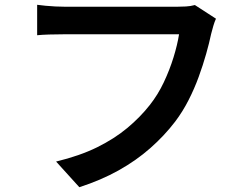

<svg xmlns="http://www.w3.org/2000/svg" viewBox="-20 -743 1040 801"><path d="M881 -665Q875 -652 870 -635Q865 -618 861 -602Q853 -564 840 -518Q827 -472 809 -422.5Q791 -373 766.5 -325Q742 -277 711 -236Q666 -177 607 -125Q548 -73 474.5 -32Q401 9 311 38L214 -69Q313 -93 385 -128.5Q457 -164 511 -209Q565 -254 605 -305Q639 -348 663.5 -400Q688 -452 704 -504Q720 -556 727 -600Q712 -600 676 -600Q640 -600 592 -600Q544 -600 491.5 -600Q439 -600 390 -600Q341 -600 303 -600Q265 -600 248 -600Q215 -600 184.5 -599Q154 -598 135 -596V-723Q150 -721 170 -719Q190 -717 211 -716Q232 -715 248 -715Q263 -715 293 -715Q323 -715 363 -715Q403 -715 447.5 -715Q492 -715 535.5 -715Q579 -715 617.5 -715Q656 -715 683.5 -715Q711 -715 722 -715Q736 -715 755.5 -716Q775 -717 793 -722Z"/></svg>

Font: Noto Sans TC SemiBold
Style: Regular
Weight: 600
Designer: Ryoko NISHIZUKA  (kana, bopomofo & ideographs); Paul D. Hunt (Latin, Greek & Cyrillic); Sandoll Communications , Soo-you
Foundry: Adobe
Version: Version 2.004-H2;hotconv 1.0.118;makeotfexe 2.5.65603